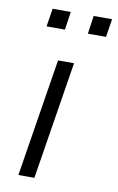

<svg xmlns="http://www.w3.org/2000/svg" viewBox="-82 -746 485 792"><g transform="rotate(10 161.0 -350.0)"><path d="M53 0 132 -494H199L120 0ZM234 -624 245 -700H322L310 -624ZM61 -624 73 -700H149L138 -624Z"/></g></svg>

Font: Nunito Sans 7pt SemiCondensed Light
Style: Italic
Weight: 300
Width: 4
Italic angle: -9°
Designer: Vernon Adams
Foundry: Vernon Adams
Version: Version 3.101;gftools[0.9.27]